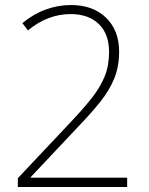

<svg xmlns="http://www.w3.org/2000/svg" viewBox="-20 -744 591 764"><path d="M51 -35 264 -261Q313 -313 346 -355Q379 -397 396.5 -440Q414 -483 414 -537Q414 -609 373 -648.5Q332 -688 261 -688Q170 -688 91 -623L69 -652Q114 -689 163 -706.5Q212 -724 262 -724Q350 -724 402 -673.5Q454 -623 454 -538Q454 -479 434.5 -431.5Q415 -384 379.5 -339.5Q344 -295 295 -244L102 -39V-37H486V0H51Z"/></svg>

Font: Noto Sans Devanagari ExtraLight
Style: Regular
Weight: 200
Designer: Jelle Bosma - Monotype Design Team
Foundry: Monotype Imaging Inc.
Version: Version 2.004; ttfautohint (v1.8.4.7-5d5b)